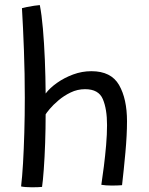

<svg xmlns="http://www.w3.org/2000/svg" viewBox="-20 -742 602 774"><path d="M149.5 11.5Q133.5 13 107.5 13Q95 13 82.8 12Q70.5 11 65 9.5Q69.5 -27.5 72.8 -83.2Q76 -139 78 -207Q80 -275 80 -348Q80 -443.5 76.5 -539Q73 -634.5 68.5 -709Q73 -710.5 87.5 -713.5Q102 -716.5 117.5 -718.8Q133 -721 140.5 -721.5Q148 -684 153 -626.2Q158 -568.5 160.8 -500.8Q163.5 -433 164 -365Q181 -387.5 210 -408Q239 -428.5 274.8 -441.8Q310.5 -455 348.5 -455Q428 -455 460 -399.2Q492 -343.5 492 -253Q492 -197.5 485.5 -126.8Q479 -56 472 4.5Q453.5 6 430.5 6Q418.5 6 407.5 5.2Q396.5 4.5 388.5 3Q393.5 -30 398.8 -71.8Q404 -113.5 407.8 -157Q411.5 -200.5 411.5 -238Q411.5 -302.5 394.5 -342.5Q377.5 -382.5 323 -382.5Q292 -382.5 264.8 -369.2Q237.5 -356 215.8 -337.5Q194 -319 180.5 -302.8Q167 -286.5 164 -281Q164 -224.5 162 -165.8Q160 -107 156.5 -59.2Q153 -11.5 149.5 11.5Z"/></svg>

Font: Grandstander Light
Style: Regular
Weight: 300
Designer: Tyler Finck
Foundry: Etcetera Type Co
Version: Version 1.200; ttfautohint (v1.8.3)